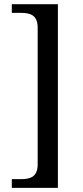

<svg xmlns="http://www.w3.org/2000/svg" viewBox="-20 -780 400 928"><path d="M259.8 127.9V-759.8H37.1V-717.8H80.1C125 -717.8 162.1 -708.5 162.1 -646V14.2C162.1 76.7 125 85.9 80.1 85.9H37.1V127.9Z"/></svg>

Font: Gandom
Style: Regular
Weight: 400
Foundry: DejaVu fonts team - Redesigned by Saber Rastikerdar - Based on Samim Font
Version: Version 0.8